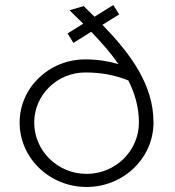

<svg xmlns="http://www.w3.org/2000/svg" viewBox="-20 -737 694 763"><path d="M590 -250C590 -399.8 500.8 -520.7 387.2 -638.4L453.6 -679.7L430.3 -717.1L355.5 -670.5C341.4 -684.6 327.1 -698.7 312.6 -712.8L256.4 -696.2C274.8 -678.3 293.1 -660.6 310.9 -642.8L248.5 -604L271.7 -566.6L342.5 -610.6C383 -568.6 420.3 -526.3 450.8 -482.3C408.5 -494.6 366.1 -501 319 -501C174.9 -501 58 -388.6 58 -250C58 -108.7 177.2 6 324 6C470.8 6 590 -108.7 590 -250ZM116 -250C116 -359.8 206.9 -449 319 -449C380.8 -449 434.5 -439.5 490 -417.2C516.3 -365.1 532 -310.1 532 -250C532 -137.4 438.8 -46 324 -46C209.2 -46 116 -137.4 116 -250Z"/></svg>

Font: Resamitz
Style: Regular
Weight: 500
Designer: gluk
Foundry: gluk
Version: Version 0.047